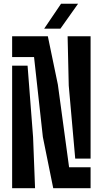

<svg xmlns="http://www.w3.org/2000/svg" viewBox="-20 -991 541 1011"><path d="M260.3 0 205.7 -269.5 159.3 -690.4H43.9V-800H231.9L284.7 -545.5L343.8 -110.3H457V0ZM43.9 0V-645.1H125.2L154.2 -268.9L164.6 0ZM376.1 -155.9 342 -540.6 336 -800H457V-155.9ZM212.6 -840 301.4 -971.2H391L298.1 -840Z"/></svg>

Font: Big Shoulders Stencil Display SC Thin
Style: Regular
Weight: 100
Designer: Patric King
Foundry: XO Type Co
Version: Version 2.001